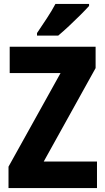

<svg xmlns="http://www.w3.org/2000/svg" viewBox="-20 -950 532 970"><path d="M470 0H23V-108L286 -581H29V-714H463V-606L201 -134H470ZM430 -920Q414 -902 386.5 -874.5Q359 -847 329 -819Q299 -791 274 -770H167V-783Q192 -820 217 -858Q242 -896 260 -930H430Z"/></svg>

Font: Noto Sans Arabic Cond ExtBd
Style: Regular
Weight: 800
Width: 3
Designer: Monotype Design Team, Nadine Chahine, Nizar Qandah and Khaled Hosny
Foundry: Monotype Imaging Inc.
Version: Version 2.012; ttfautohint (v1.8.4.7-5d5b)